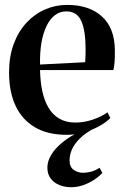

<svg xmlns="http://www.w3.org/2000/svg" viewBox="-20 -539 504 784"><path d="M252.5 11.5Q174.5 11.5 122.2 -19.5Q70 -50.5 43.5 -107.2Q17 -164 17 -242.5Q17 -308.5 36 -359.5Q55 -410.5 88.2 -446.2Q121.5 -482 164.2 -500.5Q207 -519 254 -519Q344 -519 396 -472Q448 -425 449 -335.5Q449.5 -304 447.8 -284.2Q446 -264.5 443 -253H143.5Q144.5 -205 153 -165.8Q161.5 -126.5 178.8 -98Q196 -69.5 223.2 -54Q250.5 -38.5 288 -38.5Q323.5 -38.5 360.2 -51Q397 -63.5 418.5 -80.5L430.5 -57Q414.5 -40.5 386.8 -24.8Q359 -9 324.2 1.2Q289.5 11.5 252.5 11.5ZM143.5 -275.5 328 -285Q329 -299.5 329.2 -312Q329.5 -324.5 329.5 -338.5Q329.5 -413.5 312 -453Q294.5 -492.5 251 -492.5Q224.5 -492.5 204.2 -477Q184 -461.5 170 -432.8Q156 -404 149.2 -364.2Q142.5 -324.5 143.5 -275.5ZM270.5 225.5Q245 225.5 223 216.8Q201 208 187.2 190.2Q173.5 172.5 173.5 145.5Q173.5 123 185 100.8Q196.5 78.5 217.8 57.8Q239 37 268.8 18.5Q298.5 0 335 -15L348.5 -19L364 -15Q326 6 304.2 28.2Q282.5 50.5 273.2 72.5Q264 94.5 264 116Q264 142.5 280.8 154.5Q297.5 166.5 319 166.5Q335.5 166.5 353 161.8Q370.5 157 386.5 146L398 167Q384.5 182 364.2 195.2Q344 208.5 319.8 217Q295.5 225.5 270.5 225.5Z"/></svg>

Font: Merriweather 144pt SemiBold
Style: Regular
Weight: 600
Version: Version 2.100